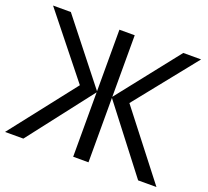

<svg xmlns="http://www.w3.org/2000/svg" viewBox="-122 -864 1098 1014"><g transform="rotate(20 427.0 -357.0)"><path d="M288 -367 11 -714H111L384 -368V-714H470V-368L743 -714H843L566 -368L852 0H749L470 -362V0H384V-362L104 0H1Z"/></g></svg>

Font: Go Noto Current
Style: Regular
Weight: 400
Designer: Monotype Design Team
Foundry: Monotype Imaging Inc.
Version: Version 2.007; ttfautohint (v1.8) -l 8 -r 50 -G 200 -x 14 -D